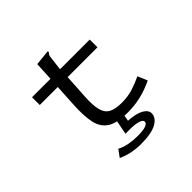

<svg xmlns="http://www.w3.org/2000/svg" viewBox="-195 -763 1139 1139"><g transform="rotate(-45 375.0 -193.5)"><path d="M440 9Q351 9 307.5 -18.5Q264 -46 251.5 -103Q239 -160 244 -248L252 -392H101V-457H256L262 -574L350 -583L360 -584L361 -577Q355 -570 351 -563Q347 -556 346 -539L336 -457H585V-392H335L326 -243Q321 -168 332 -127.5Q343 -87 373 -72Q403 -57 456 -57Q506 -57 547.5 -70Q589 -83 631 -103L657 -42Q605 -17 551.5 -4Q498 9 440 9ZM362 197Q282 197 214 166L247 121Q275 136 309.5 142.5Q344 149 382 149Q472 149 472 118Q472 104 446 96Q420 88 380 88H340L357 0H413L405 44Q471 48 503.5 67Q536 86 536 112Q536 149 493.5 173Q451 197 362 197Z"/></g></svg>

Font: Inconsolata ExtraExpanded
Style: Regular
Weight: 400
Width: 8
Monospace: yes
Designer: Raph Levien, Cyreal, Brenton Simpson
Foundry: Raph Levien, Cyreal, Google
Version: Version 3.001; ttfautohint (v1.8.2.53-6de2)